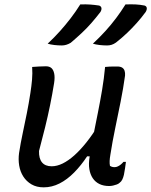

<svg xmlns="http://www.w3.org/2000/svg" viewBox="-20 -834 682 866"><path d="M342 -814Q368 -815 387.5 -813.5Q407 -812 427 -809Q436 -806 437.5 -798Q439 -790 433 -780Q413 -754 392.5 -730.5Q372 -707 349 -685.5Q326 -664 299 -641Q289 -635 279 -632Q269 -629 259 -629Q242 -629 225 -631Q208 -633 195 -637Q225 -665 250.5 -693.5Q276 -722 299 -752Q322 -782 342 -814ZM546 -814Q572 -815 592 -814Q612 -813 632 -809Q641 -806 642 -798Q643 -790 637 -780Q618 -754 597 -730.5Q576 -707 553.5 -685.5Q531 -664 503 -642Q493 -635 483.5 -632Q474 -629 463 -629Q446 -629 429 -631Q412 -633 399 -637Q429 -665 455 -693.5Q481 -722 503.5 -752Q526 -782 546 -814ZM125 -532Q140 -533 155.5 -534Q171 -535 187 -535Q203 -535 212 -527Q221 -519 224.5 -502Q228 -485 224 -459Q216 -409 206 -360Q196 -311 183.5 -260Q171 -209 156 -153Q155 -119 169.5 -101.5Q184 -84 213 -84Q237 -84 262.5 -96.5Q288 -109 315 -133Q342 -157 369.5 -191.5Q397 -226 424 -270L400 -129H373Q346 -88 314.5 -56Q283 -24 248.5 -6.5Q214 11 177 11Q145 11 122 -2.5Q99 -16 85 -38Q71 -60 66.5 -87.5Q62 -115 66 -144Q73 -189 82.5 -233.5Q92 -278 101 -323Q110 -368 117 -414Q122 -446 124.5 -474.5Q127 -503 125 -532ZM454 -532Q464 -533 473 -533.5Q482 -534 491 -534Q500 -534 509 -534Q523 -534 531 -529Q539 -524 542 -514.5Q545 -505 544 -493Q536 -435 524 -375Q512 -315 499.5 -255Q487 -195 478 -137Q475 -120 474.5 -108Q474 -96 476 -86Q480 -83 485.5 -81.5Q491 -80 497 -80Q504 -80 511.5 -83.5Q519 -87 525.5 -92.5Q532 -98 537 -104H548Q546 -89 544 -75Q542 -61 539 -46Q536 -33 531.5 -24Q527 -15 520 -10Q515 -5 507 -2Q499 1 490 3Q481 5 472 5Q447 5 428.5 -4Q410 -13 398.5 -30Q387 -47 383 -71Q379 -95 384 -125Q392 -178 402 -228Q412 -278 422 -328Q432 -378 440.5 -428.5Q449 -479 454 -532Z"/></svg>

Font: Rec Mono Semicasual
Style: Italic
Weight: 400
Italic angle: -10°
Version: Version 1.085; ttfautohint (v1.8.4.7-5d5b)